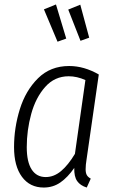

<svg xmlns="http://www.w3.org/2000/svg" viewBox="-20 -830 512 861"><path d="M423 -496 368 -114Q364 -90 364 -71Q364 -55 369 -45.5Q374 -36 387 -29L369 11Q340 2 326 -18Q312 -38 313 -77Q284 -35 251 -12Q218 11 176 11Q114 11 78.5 -37Q43 -85 43 -170Q43 -257 69 -340.5Q95 -424 150.5 -479Q206 -534 290 -534Q357 -534 423 -496ZM100 -170Q100 -104 122 -70Q144 -36 185 -36Q222 -36 254 -63Q286 -90 316 -140L363 -471Q325 -488 288 -488Q225 -488 182.5 -440Q140 -392 120 -319Q100 -246 100 -170ZM231 -810 277 -657 238 -643 177 -788ZM340 -809 380 -661 341 -647 286 -787Z"/></svg>

Font: Fira Sans Extra Condensed Light
Style: Italic
Weight: 300
Width: 3
Italic angle: -8°
Designer: Carrois Corporate & Edenspiekermann AG
Foundry: Carrois Corporate GbR & Edenspiekermann AG
Version: Version 4.203